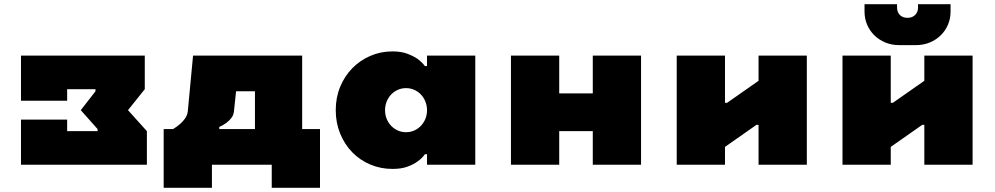

<svg xmlns="http://www.w3.org/2000/svg" viewBox="-20 -785 4740 915"><path d="M300 -360V-305H80V-520H670V-360L590 -260L680 -160V0H80V-215H300V-160H445V-170L365 -260L435 -350V-360Z M1195 -170V-350H1105L1095 -255Q1093 -236 1082 -222Q1071 -208 1058 -199Q1043 -188 1025 -180V-170ZM805 -170Q823 -181 838 -194Q851 -205 862 -220.5Q873 -236 875 -255L900 -520H1420V-170H1505V110H1275V0H990V110H760V-170Z M1580 -260Q1580 -320 1601 -371Q1622 -422 1658.5 -459.5Q1695 -497 1744.5 -518.5Q1794 -540 1850 -540Q1892 -540 1921 -529Q1950 -518 1969 -505Q1991 -489 2005 -470H2015V-520H2245V0H2015V-50H2005Q1991 -30 1969 -15Q1950 -1 1921 9.5Q1892 20 1850 20Q1794 20 1744.5 -1Q1695 -22 1658.5 -59.5Q1622 -97 1601 -148.5Q1580 -200 1580 -260ZM1915 -365Q1894 -365 1876 -357Q1858 -349 1844.5 -335Q1831 -321 1823 -301.5Q1815 -282 1815 -260Q1815 -237 1823 -218Q1831 -199 1844.5 -185Q1858 -171 1876 -163Q1894 -155 1915 -155Q1936 -155 1954 -163Q1972 -171 1985.5 -185Q1999 -199 2007 -218Q2015 -237 2015 -260Q2015 -282 2007 -301.5Q1999 -321 1985.5 -335Q1972 -349 1954 -357Q1936 -365 1915 -365Z M3035 0H2805V-160H2645V0H2415V-520H2645V-340H2805V-520H3035Z M3825 0H3595V-190H3585L3435 -85V0H3205V-520H3435V-295H3445L3595 -400V-520H3825Z M4265 -570Q4229 -570 4199 -582.5Q4169 -595 4147 -616.5Q4125 -638 4112.5 -667Q4100 -696 4100 -730V-765H4255V-750Q4255 -727 4268.5 -713.5Q4282 -700 4305 -700Q4327 -700 4341 -713.5Q4355 -727 4355 -750V-765H4510V-730Q4510 -696 4497.5 -667Q4485 -638 4463 -616.5Q4441 -595 4411 -582.5Q4381 -570 4345 -570ZM4615 0H4385V-190H4375L4225 -85V0H3995V-520H4225V-295H4235L4385 -400V-520H4615Z"/></svg>

Font: Imperial One
Style: Regular
Weight: 400
Designer: Jovanny Lemonad
Foundry: Jovanny Lemonad
Version: Version 1.000